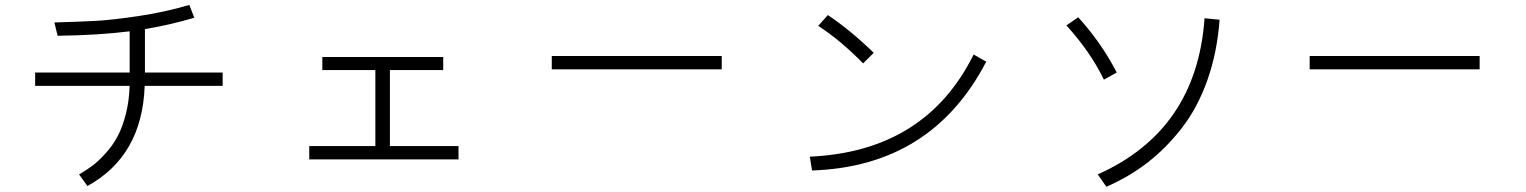

<svg xmlns="http://www.w3.org/2000/svg" viewBox="-20 -708 6040 760"><path d="M119.1 -368.2V-420.9H493.2V-584Q369.1 -568.4 208 -566.4L195.3 -619.1Q298.8 -622.1 361.3 -625.5Q423.8 -628.9 528.8 -644.5Q633.8 -660.2 729.5 -688.5L749 -637.7Q653.3 -609.4 553.7 -592.8V-420.9H861.3V-368.2H552.7Q543 -90.8 326.2 28.3L293 -17.6Q323.2 -35.2 346.7 -52.7Q370.1 -70.3 397.9 -101.1Q425.8 -131.8 444.8 -167Q463.9 -202.1 477.5 -254.4Q491.2 -306.6 493.2 -368.2Z M1204.1 -77.1V-129.9H1465.8V-430.7H1255.9V-482.4H1734.4V-430.7H1523.4V-129.9H1794.9V-77.1Z M2164.1 -433.6V-486.3H2836.9V-433.6Z M3218.8 -605.5 3256.8 -648.4Q3343.8 -590.8 3438.5 -499L3396.5 -457Q3305.7 -549.8 3218.8 -605.5ZM3185.5 -87.9Q3643.6 -108.4 3834 -492.2L3883.8 -463.9Q3668 -48.8 3194.3 -33.2Z M4201.2 -607.4 4248 -639.6Q4340.8 -537.1 4400.4 -420.9L4349.6 -392.6Q4296.9 -502 4201.2 -607.4ZM4325.2 -17.6Q4716.8 -192.4 4748 -635.7L4807.6 -629.9Q4797.9 -500 4759.3 -391.1Q4720.7 -282.2 4658.7 -202.1Q4596.7 -122.1 4522.9 -64.9Q4449.2 -7.8 4359.4 31.2Z M5164.1 -433.6V-486.3H5836.9V-433.6Z"/></svg>

Font: Gothic A1 Light
Style: Regular
Weight: 300
Version: Version 2.50